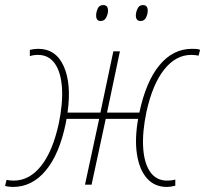

<svg xmlns="http://www.w3.org/2000/svg" viewBox="-29 -730 811 759"><path d="M22 9Q15 9 6.5 8Q-2 7 -9 5L-3 -19Q10 -16 25 -16Q87 -16 133 -73.5Q179 -131 203 -240Q220 -321 216 -382.5Q212 -444 188 -478.5Q164 -513 121 -513Q103 -513 89 -508V-533Q107 -537 122 -537Q192 -537 223 -468Q254 -399 238 -285H368L419 -527H445L394 -285H522Q548 -408 601.5 -472.5Q655 -537 730 -537Q738 -537 746.5 -536.5Q755 -536 762 -533L756 -510Q743 -513 727 -513Q666 -513 620 -455Q574 -397 550 -288Q533 -207 537 -145.5Q541 -84 565 -50Q589 -16 632 -16Q650 -16 664 -20V4Q645 9 631 9Q582 9 552 -25Q522 -59 512.5 -119.5Q503 -180 517 -260H389L333 0H307L363 -260H234Q233 -252 231 -243Q206 -121 152 -56Q98 9 22 9ZM527 -647Q508 -647 508 -669Q508 -681 514.5 -695.5Q521 -710 536 -710Q555 -710 555 -688Q555 -675 548.5 -661Q542 -647 527 -647ZM369 -647Q351 -647 351 -669Q351 -681 357 -695.5Q363 -710 379 -710Q398 -710 398 -688Q398 -675 391 -661Q384 -647 369 -647Z"/></svg>

Font: Noto Sans SemiCondensed Thin
Style: Italic
Weight: 100
Width: 4
Italic angle: -12°
Designer: Monotype Design Team
Foundry: Monotype Imaging Inc.
Version: Version 2.013; ttfautohint (v1.8.4.7-5d5b)